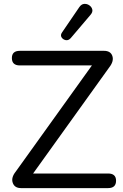

<svg xmlns="http://www.w3.org/2000/svg" viewBox="-20 -966 631 986"><path d="M343 -770Q331 -757 317 -760Q303 -763 296 -774.5Q289 -786 299 -800L387 -929Q398 -945 412.5 -946Q427 -947 439 -938.5Q451 -930 454 -917Q457 -904 445 -890ZM88 0Q55 0 45.5 -27Q36 -54 61 -85L452 -630H82Q41 -630 41 -668Q41 -705 82 -705H514Q548 -705 557 -678.5Q566 -652 541 -620L150 -75H535Q576 -75 576 -38Q576 0 535 0Z"/></svg>

Font: Chiron GoRound TC N
Style: Regular
Weight: 350
Designer: Ryoko NISHIZUKA 西塚涼子 (kana, bopomofo & ideographs); Paul D. Hunt (Latin, Greek & Cyrillic); Sandoll Communications 산돌커뮤니
Foundry: Adobe
Version: Version 1.000;hotconv 1.1.1;makeotfexe 2.6.0